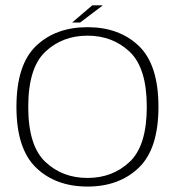

<svg xmlns="http://www.w3.org/2000/svg" viewBox="-20 -699 683 724"><path d="M310 4.5Q429.5 4.5 503.5 -66.8Q577.5 -138 577.5 -296Q577.5 -455 503.5 -525.8Q429.5 -596.5 310 -596.5Q190 -596.5 116 -525.8Q42 -455 42 -296Q42 -138 116 -66.8Q190 4.5 310 4.5ZM310 -28Q215 -28 150.8 -88.8Q86.5 -149.5 86.5 -296Q86.5 -443 150.8 -503.8Q215 -564.5 310 -564.5Q404.5 -564.5 469 -503.8Q533.5 -443 533.5 -296Q533.5 -149.5 469 -88.8Q404.5 -28 310 -28ZM252 -614H282L368 -679H328Z"/></svg>

Font: Anybody SemiExpanded ExtraLight
Style: Regular
Weight: 250
Width: 6
Version: Version 1.113;gftools[0.9.25]